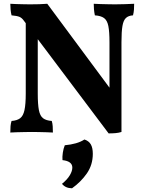

<svg xmlns="http://www.w3.org/2000/svg" viewBox="-20 -699 766 1017"><path d="M555.4 7.6 107.2 -588.3Q96.3 -604.2 83.1 -609.7Q69.8 -615.2 41.2 -617.7Q37.6 -631.9 36.1 -647.8Q34.6 -663.7 34.6 -679Q46.2 -678 65.4 -677.5Q84.7 -677 105 -676.5Q125.3 -676 139.4 -676Q161.5 -676 187.7 -676.7Q213.8 -677.5 230.4 -679L573.5 -216.3ZM34.6 3Q34.6 -15.7 35.8 -30.7Q37.1 -45.6 41.2 -58.3Q70.2 -60.4 86.5 -72.6Q102.9 -84.8 109.6 -115.7Q116.4 -146.7 116.4 -203.2V-612.6L180 -608.4V-203.2Q180 -146.7 186 -115.7Q192 -84.8 208.3 -72.6Q224.6 -60.4 254.2 -58.3Q258.2 -45.6 259.2 -29.9Q260.2 -14.1 260.2 3Q245.7 2 225.9 1.5Q206 1 185.9 0.5Q165.8 0 149.7 0Q134.2 0 111.5 0.5Q88.9 1 68 1.5Q47.1 2 34.6 3ZM555.4 7.6 559.9 -138.9V-475.2Q559.9 -531.2 553.9 -561.2Q547.9 -591.2 531.1 -603.4Q514.2 -615.6 482.5 -617.7Q479 -634.7 477.7 -650.3Q476.5 -665.8 476.5 -679Q491 -678 511.4 -677.5Q531.8 -677 553 -676.5Q574.2 -676 589.8 -676Q613.4 -676 642.5 -677Q671.6 -678 690.6 -679Q690.6 -663.8 689.6 -648.6Q688.6 -633.4 684.5 -617.7Q660.4 -616.2 647.2 -603.9Q633.9 -591.7 628.7 -562Q623.4 -532.3 623.4 -475.2V0Q609.2 4.6 592.2 6.1Q575.2 7.6 555.4 7.6ZM427.2 39.9Q450.4 47.4 461 65.7Q471.6 84 471.6 115.7Q471.6 174 440.2 219.4Q408.7 264.7 361.5 298.3Q326.9 297.9 308.4 274.7Q336.6 251.8 349.8 229.3Q363.1 206.8 363.1 188.8Q363.1 154.8 311 149.2Q309.5 131.8 312.7 110Q316 88.1 323.2 70.4Q355 67.5 381.5 60Q408 52.5 427.2 39.9Z"/></svg>

Font: Vollkorn
Style: Regular
Weight: 400
Designer: Friedrich Althausen
Foundry: Friedrich Althausen
Version: Version 5.001